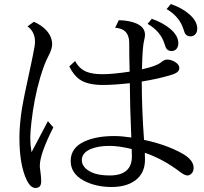

<svg xmlns="http://www.w3.org/2000/svg" viewBox="-20 -894 1010 951"><path d="M731.9 -800.8Q785.6 -782.2 821.8 -752.4Q863.3 -717.8 863.3 -679.7Q863.3 -658.7 850.1 -647.9Q840.8 -641.1 830.1 -641.1Q809.6 -641.1 801.3 -658.2Q799.8 -661.1 795.4 -675.3Q775.9 -738.8 710.9 -775.9ZM826.2 -874Q880.9 -855 915.5 -825.2Q957 -790 957 -752.4Q957 -731.4 943.8 -720.7Q934.6 -713.9 923.8 -713.9Q903.3 -713.9 895 -731Q893.6 -733.9 889.2 -748Q869.6 -811.5 805.2 -849.1ZM352.1 -591.8Q371.1 -555.2 405.8 -539.6Q436.5 -526.4 487.8 -526.4Q536.6 -526.4 622.1 -539.1Q620.1 -614.3 620.1 -666V-679.2Q620.1 -726.1 592.8 -744.1Q578.1 -753.9 550.3 -756.8L568.4 -793.9Q620.1 -793 655.3 -777.8Q698.2 -759.3 698.2 -721.7Q698.2 -711.9 694.3 -695.8Q685.5 -663.1 683.6 -561.5L683.1 -550.8Q753.4 -565.9 776.4 -584.5Q794.4 -599.1 806.6 -599.1Q829.1 -599.1 849.6 -585.4Q868.2 -573.2 868.2 -556.6Q868.2 -535.6 833 -524.4Q766.1 -503.4 682.1 -490.2Q682.6 -346.2 693.4 -201.2Q801.3 -178.7 881.8 -134.3Q939 -102.5 939 -62.5Q939 -45.4 929.7 -35.6Q919.9 -24.9 908.7 -24.9Q894.5 -24.9 871.1 -43Q788.1 -106.4 697.3 -137.2Q697.3 -132.3 697.8 -118.7Q698.2 -110.4 698.2 -104Q698.2 -35.6 649.4 0Q605.5 32.2 532.2 32.2Q453.1 32.2 393.6 0Q330.1 -34.7 330.1 -96.7Q330.1 -162.6 399.4 -193.8Q458 -220.2 546.4 -220.2Q581.5 -220.2 630.4 -212.9Q623.5 -369.1 623 -481.9Q541.5 -473.1 489.3 -473.1Q412.1 -473.1 372.1 -502Q344.2 -522.5 323.2 -564.9ZM632.3 -155.8Q569.8 -171.4 522.5 -171.4Q467.3 -171.4 430.2 -156.2Q385.3 -137.2 385.3 -101.1Q385.3 -64 432.6 -41Q466.3 -24.9 522.9 -24.9Q633.3 -24.9 633.3 -119.6ZM217.3 -293.9 244.1 -263.2Q177.2 -131.3 177.2 -72.8Q177.2 -64.5 179.2 -52.2Q184.1 -15.1 184.1 3.9Q184.1 37.1 155.8 37.1Q130.4 37.1 110.8 -5.4Q76.2 -80.1 76.2 -211.9Q76.2 -273.9 87.9 -351.1Q97.2 -409.7 135.3 -583Q141.1 -608.4 145 -630.4Q153.3 -669.9 153.3 -687.5Q153.3 -736.8 116.2 -763.2L147.9 -786.1Q186.5 -769.5 211.4 -741.7Q238.3 -710.9 238.3 -674.3Q238.3 -650.9 219.2 -615.2Q199.2 -577.6 179.2 -510.3Q148.4 -405.3 135.3 -286.1Q129.9 -238.3 129.9 -208.5Q129.9 -177.7 136.2 -140.1Z"/></svg>

Font: BIZ UDPMincho
Style: Regular
Weight: 400
Designer: TypeBank Co., Ltd.
Foundry: Morisawa Inc.
Version: Version 1.06